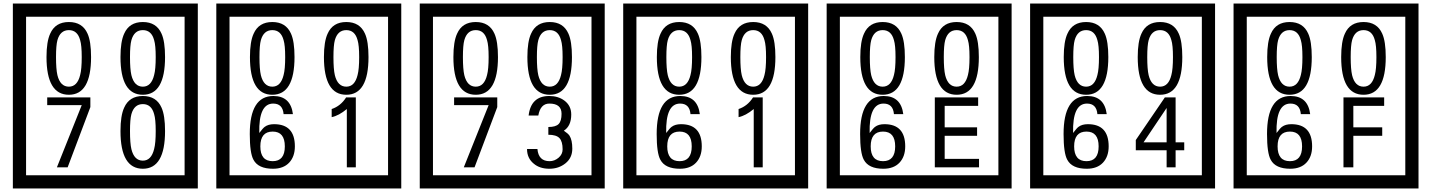

<svg xmlns="http://www.w3.org/2000/svg" viewBox="-20 -980 8125 1090"><path d="M1103 90H53V-960H1103ZM1028 15V-885H128V15ZM497 -656Q497 -442 371 -442Q244 -442 244 -656Q244 -744 265 -789Q294 -855 371 -855Q448 -855 477 -789Q497 -745 497 -656ZM444 -656Q444 -723 435 -752Q420 -809 371 -809Q322 -809 306 -752Q298 -723 298 -656Q298 -587 306 -553Q322 -488 371 -488Q419 -488 435 -554Q444 -587 444 -656ZM917 -656Q917 -442 791 -442Q664 -442 664 -656Q664 -744 685 -789Q714 -855 791 -855Q868 -855 897 -789Q917 -745 917 -656ZM864 -656Q864 -723 855 -752Q840 -809 791 -809Q742 -809 726 -752Q718 -723 718 -656Q718 -587 726 -553Q742 -488 791 -488Q839 -488 855 -554Q864 -587 864 -656ZM493 -372 364 -30H303L444 -383H248V-427H493ZM917 -236Q917 -22 791 -22Q664 -22 664 -236Q664 -324 685 -369Q714 -435 791 -435Q868 -435 897 -369Q917 -325 917 -236ZM864 -236Q864 -303 855 -332Q840 -389 791 -389Q742 -389 726 -332Q718 -303 718 -236Q718 -167 726 -133Q742 -68 791 -68Q839 -68 855 -134Q864 -167 864 -236Z M2258 90H1208V-960H2258ZM2183 15V-885H1283V15ZM1652 -656Q1652 -442 1526 -442Q1399 -442 1399 -656Q1399 -744 1420 -789Q1449 -855 1526 -855Q1603 -855 1632 -789Q1652 -745 1652 -656ZM1599 -656Q1599 -723 1590 -752Q1575 -809 1526 -809Q1477 -809 1461 -752Q1453 -723 1453 -656Q1453 -587 1461 -553Q1477 -488 1526 -488Q1574 -488 1590 -554Q1599 -587 1599 -656ZM2072 -656Q2072 -442 1946 -442Q1819 -442 1819 -656Q1819 -744 1840 -789Q1869 -855 1946 -855Q2023 -855 2052 -789Q2072 -745 2072 -656ZM2019 -656Q2019 -723 2010 -752Q1995 -809 1946 -809Q1897 -809 1881 -752Q1873 -723 1873 -656Q1873 -587 1881 -553Q1897 -488 1946 -488Q1994 -488 2010 -554Q2019 -587 2019 -656ZM1654 -149Q1654 -91 1621.5 -56.5Q1589 -22 1530 -22Q1446 -22 1419 -73Q1398 -111 1398 -219Q1398 -435 1532 -435Q1630 -435 1643 -332H1590Q1585 -392 1531 -392Q1448 -392 1452 -225Q1473 -253 1483 -260Q1503 -275 1536 -275Q1654 -275 1654 -149ZM1597 -149Q1597 -233 1528 -233Q1458 -233 1458 -149Q1458 -65 1528 -65Q1597 -65 1597 -149ZM2000 -30H1949V-361Q1903 -323 1863 -315V-361Q1914 -378 1945 -427H2000Z M3413 90H2363V-960H3413ZM3338 15V-885H2438V15ZM2807 -656Q2807 -442 2681 -442Q2554 -442 2554 -656Q2554 -744 2575 -789Q2604 -855 2681 -855Q2758 -855 2787 -789Q2807 -745 2807 -656ZM2754 -656Q2754 -723 2745 -752Q2730 -809 2681 -809Q2632 -809 2616 -752Q2608 -723 2608 -656Q2608 -587 2616 -553Q2632 -488 2681 -488Q2729 -488 2745 -554Q2754 -587 2754 -656ZM3227 -656Q3227 -442 3101 -442Q2974 -442 2974 -656Q2974 -744 2995 -789Q3024 -855 3101 -855Q3178 -855 3207 -789Q3227 -745 3227 -656ZM3174 -656Q3174 -723 3165 -752Q3150 -809 3101 -809Q3052 -809 3036 -752Q3028 -723 3028 -656Q3028 -587 3036 -553Q3052 -488 3101 -488Q3149 -488 3165 -554Q3174 -587 3174 -656ZM2803 -372 2674 -30H2613L2754 -383H2558V-427H2803ZM3229 -136Q3229 -84 3190.5 -53Q3152 -22 3099 -22Q3044 -22 3010 -51Q2972 -82 2972 -134H3031Q3037 -65 3100 -65Q3128 -65 3151 -84.5Q3174 -104 3174 -132Q3174 -177 3156 -196Q3138 -215 3093 -215V-259Q3135 -259 3151.5 -276Q3168 -293 3168 -334Q3168 -392 3099 -392Q3048 -392 3036 -324H2981Q2994 -435 3098 -435Q3149 -435 3184 -409Q3223 -380 3223 -330Q3223 -265 3181 -238Q3205 -222 3213 -210Q3229 -185 3229 -136Z M4568 90H3518V-960H4568ZM4493 15V-885H3593V15ZM3962 -656Q3962 -442 3836 -442Q3709 -442 3709 -656Q3709 -744 3730 -789Q3759 -855 3836 -855Q3913 -855 3942 -789Q3962 -745 3962 -656ZM3909 -656Q3909 -723 3900 -752Q3885 -809 3836 -809Q3787 -809 3771 -752Q3763 -723 3763 -656Q3763 -587 3771 -553Q3787 -488 3836 -488Q3884 -488 3900 -554Q3909 -587 3909 -656ZM4382 -656Q4382 -442 4256 -442Q4129 -442 4129 -656Q4129 -744 4150 -789Q4179 -855 4256 -855Q4333 -855 4362 -789Q4382 -745 4382 -656ZM4329 -656Q4329 -723 4320 -752Q4305 -809 4256 -809Q4207 -809 4191 -752Q4183 -723 4183 -656Q4183 -587 4191 -553Q4207 -488 4256 -488Q4304 -488 4320 -554Q4329 -587 4329 -656ZM3964 -149Q3964 -91 3931.5 -56.5Q3899 -22 3840 -22Q3756 -22 3729 -73Q3708 -111 3708 -219Q3708 -435 3842 -435Q3940 -435 3953 -332H3900Q3895 -392 3841 -392Q3758 -392 3762 -225Q3783 -253 3793 -260Q3813 -275 3846 -275Q3964 -275 3964 -149ZM3907 -149Q3907 -233 3838 -233Q3768 -233 3768 -149Q3768 -65 3838 -65Q3907 -65 3907 -149ZM4310 -30H4259V-361Q4213 -323 4173 -315V-361Q4224 -378 4255 -427H4310Z M5723 90H4673V-960H5723ZM5648 15V-885H4748V15ZM5117 -656Q5117 -442 4991 -442Q4864 -442 4864 -656Q4864 -744 4885 -789Q4914 -855 4991 -855Q5068 -855 5097 -789Q5117 -745 5117 -656ZM5064 -656Q5064 -723 5055 -752Q5040 -809 4991 -809Q4942 -809 4926 -752Q4918 -723 4918 -656Q4918 -587 4926 -553Q4942 -488 4991 -488Q5039 -488 5055 -554Q5064 -587 5064 -656ZM5537 -656Q5537 -442 5411 -442Q5284 -442 5284 -656Q5284 -744 5305 -789Q5334 -855 5411 -855Q5488 -855 5517 -789Q5537 -745 5537 -656ZM5484 -656Q5484 -723 5475 -752Q5460 -809 5411 -809Q5362 -809 5346 -752Q5338 -723 5338 -656Q5338 -587 5346 -553Q5362 -488 5411 -488Q5459 -488 5475 -554Q5484 -587 5484 -656ZM5119 -149Q5119 -91 5086.5 -56.5Q5054 -22 4995 -22Q4911 -22 4884 -73Q4863 -111 4863 -219Q4863 -435 4997 -435Q5095 -435 5108 -332H5055Q5050 -392 4996 -392Q4913 -392 4917 -225Q4938 -253 4948 -260Q4968 -275 5001 -275Q5119 -275 5119 -149ZM5062 -149Q5062 -233 4993 -233Q4923 -233 4923 -149Q4923 -65 4993 -65Q5062 -65 5062 -149ZM5538 -30H5287V-427H5533V-379H5343V-257H5527V-209H5343V-78H5538Z M6878 90H5828V-960H6878ZM6803 15V-885H5903V15ZM6272 -656Q6272 -442 6146 -442Q6019 -442 6019 -656Q6019 -744 6040 -789Q6069 -855 6146 -855Q6223 -855 6252 -789Q6272 -745 6272 -656ZM6219 -656Q6219 -723 6210 -752Q6195 -809 6146 -809Q6097 -809 6081 -752Q6073 -723 6073 -656Q6073 -587 6081 -553Q6097 -488 6146 -488Q6194 -488 6210 -554Q6219 -587 6219 -656ZM6692 -656Q6692 -442 6566 -442Q6439 -442 6439 -656Q6439 -744 6460 -789Q6489 -855 6566 -855Q6643 -855 6672 -789Q6692 -745 6692 -656ZM6639 -656Q6639 -723 6630 -752Q6615 -809 6566 -809Q6517 -809 6501 -752Q6493 -723 6493 -656Q6493 -587 6501 -553Q6517 -488 6566 -488Q6614 -488 6630 -554Q6639 -587 6639 -656ZM6274 -149Q6274 -91 6241.5 -56.5Q6209 -22 6150 -22Q6066 -22 6039 -73Q6018 -111 6018 -219Q6018 -435 6152 -435Q6250 -435 6263 -332H6210Q6205 -392 6151 -392Q6068 -392 6072 -225Q6093 -253 6103 -260Q6123 -275 6156 -275Q6274 -275 6274 -149ZM6217 -149Q6217 -233 6148 -233Q6078 -233 6078 -149Q6078 -65 6148 -65Q6217 -65 6217 -149ZM6703 -127H6654V-30H6603V-127H6428V-185L6593 -427H6654V-172H6703ZM6603 -172V-367L6472 -172Z M8033 90H6983V-960H8033ZM7958 15V-885H7058V15ZM7427 -656Q7427 -442 7301 -442Q7174 -442 7174 -656Q7174 -744 7195 -789Q7224 -855 7301 -855Q7378 -855 7407 -789Q7427 -745 7427 -656ZM7374 -656Q7374 -723 7365 -752Q7350 -809 7301 -809Q7252 -809 7236 -752Q7228 -723 7228 -656Q7228 -587 7236 -553Q7252 -488 7301 -488Q7349 -488 7365 -554Q7374 -587 7374 -656ZM7847 -656Q7847 -442 7721 -442Q7594 -442 7594 -656Q7594 -744 7615 -789Q7644 -855 7721 -855Q7798 -855 7827 -789Q7847 -745 7847 -656ZM7794 -656Q7794 -723 7785 -752Q7770 -809 7721 -809Q7672 -809 7656 -752Q7648 -723 7648 -656Q7648 -587 7656 -553Q7672 -488 7721 -488Q7769 -488 7785 -554Q7794 -587 7794 -656ZM7429 -149Q7429 -91 7396.5 -56.5Q7364 -22 7305 -22Q7221 -22 7194 -73Q7173 -111 7173 -219Q7173 -435 7307 -435Q7405 -435 7418 -332H7365Q7360 -392 7306 -392Q7223 -392 7227 -225Q7248 -253 7258 -260Q7278 -275 7311 -275Q7429 -275 7429 -149ZM7372 -149Q7372 -233 7303 -233Q7233 -233 7233 -149Q7233 -65 7303 -65Q7372 -65 7372 -149ZM7838 -379H7663V-257H7827V-209H7663V-30H7607V-427H7838Z"/></svg>

Font: Unicode BMP Fallback SIL
Style: Regular
Weight: 400
Foundry: NRSI, SIL International
Version: Version 5.1 Based on Unicode 5.1